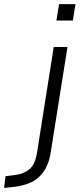

<svg xmlns="http://www.w3.org/2000/svg" viewBox="-140 -723 388 936"><path d="M135 -623 148 -703H228L215 -623ZM-120 193 -113 136 -66 130Q-25 125 2.5 103Q30 81 40 24L122 -494H189L107 21Q101 60 87 89Q73 118 51.5 138.5Q30 159 -0.5 171Q-31 183 -71 188Z"/></svg>

Font: Nunito Sans 7pt SemiCondensed Light
Style: Italic
Weight: 300
Width: 4
Italic angle: -9°
Designer: Vernon Adams
Foundry: Vernon Adams
Version: Version 3.101;gftools[0.9.27]